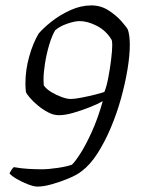

<svg xmlns="http://www.w3.org/2000/svg" viewBox="-20 -585 534 710"><path d="M119 105Q105 105 83 96.5Q61 88 41.5 76.5Q22 65 15 56Q19 48 22.5 43Q26 38 31 33Q58 38 85.5 39.5Q113 41 135 41Q158 41 192.5 36Q227 31 246 24Q257 14 277 -17Q297 -48 319.5 -97.5Q342 -147 360 -211Q343 -201 313 -189Q283 -177 252 -168Q221 -159 198 -159Q178 -159 158 -169.5Q138 -180 120.5 -194.5Q103 -209 91 -223Q79 -237 76 -244Q75 -252 74.5 -259.5Q74 -267 74 -276Q74 -326 88 -376Q102 -426 123 -461Q141 -482 171.5 -506Q202 -530 240.5 -547.5Q279 -565 318 -565Q353 -565 381.5 -546.5Q410 -528 429 -506.5Q448 -485 453 -475Q460 -454 460 -419Q460 -380 451.5 -328.5Q443 -277 427.5 -221Q412 -165 389.5 -112Q367 -59 340 -17Q313 25 282 48Q266 61 235.5 74Q205 87 173 96Q141 105 119 105ZM241 -219Q256 -219 281.5 -224Q307 -229 331 -235Q355 -241 366 -245Q374 -264 380.5 -298Q387 -332 391 -365.5Q395 -399 395 -417Q395 -424 394.5 -430Q394 -436 392 -439Q372 -472 338 -489.5Q304 -507 274 -507Q257 -507 229 -497.5Q201 -488 184 -473Q172 -453 162 -419.5Q152 -386 146.5 -351Q141 -316 141 -292Q141 -279 142 -269Q152 -255 170.5 -244Q189 -233 208.5 -226Q228 -219 241 -219Z"/></svg>

Font: Texturina 72pt 72pt ExtraLight
Style: Italic
Weight: 200
Italic angle: -11°
Designer: Guillermo Torres Carreño
Foundry: Omnibus-Type
Version: Version 1.002; ttfautohint (v1.8.3)